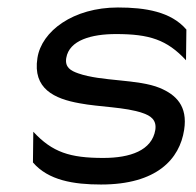

<svg xmlns="http://www.w3.org/2000/svg" viewBox="-20 -482 523 513"><path d="M80 -327C67 -245 125 -218 193 -206C245 -196 316 -196 361 -180C382 -173 399 -162 395 -135C386 -80 328 -60 256 -60C167 -60 120 -75 69 -130L68 -48C109 0 177 11 250 11C399 11 460 -57 472 -135C482 -199 450 -229 407 -247C349 -271 251 -264 189 -286C169 -293 153 -302 157 -327C165 -375 225 -391 290 -391C379 -391 426 -376 477 -321L478 -403C437 -451 368 -462 295 -462C176 -462 91 -399 80 -327Z"/></svg>

Font: Charger Sport
Style: Obl
Weight: 400
Designer: Jasper
Foundry: Cannot Into Space Fonts
Version: Version 1.1